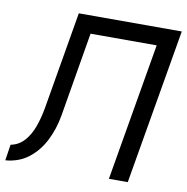

<svg xmlns="http://www.w3.org/2000/svg" viewBox="-96 -776 830 852"><g transform="rotate(10 319.0 -350.0)"><path d="M655 -700 535 0H450L556 -620H258L194 -240Q183 -177 156.5 -125Q130 -73 87 -39.5Q44 -6 -17 -1L-6 -73Q30 -80 54.5 -107Q79 -134 93.5 -174Q108 -214 116 -260L191 -700Z"/></g></svg>

Font: Jost*
Style: Italic
Weight: 400
Italic angle: -10°
Version: Version 3.7